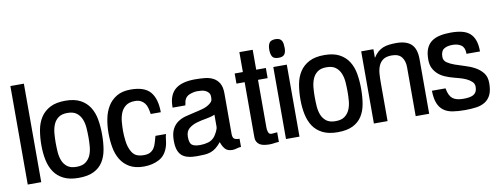

<svg xmlns="http://www.w3.org/2000/svg" viewBox="-55 -867 2974 1149"><g transform="rotate(-10 1432.0 -292.5)"><path d="M121.1 0H39.1V-598.6H121.1Z M529.3 -217.8Q529.3 -168.9 522 -126.5Q514.6 -84 494.6 -52.7Q474.6 -21.5 439 -3.9Q403.3 13.7 346.7 13.7Q292 13.7 255.9 -4.4Q219.7 -22.5 198.7 -53.7Q177.7 -85 168.9 -127Q160.2 -168.9 160.2 -216.8Q160.2 -265.6 168 -309.1Q175.8 -352.5 196.8 -384.8Q217.8 -417 253.9 -436Q290 -455.1 346.7 -455.1Q402.3 -455.1 438 -436Q473.6 -417 494.1 -384.3Q514.6 -351.6 522 -308.6Q529.3 -265.6 529.3 -217.8ZM446.3 -213.9Q446.3 -241.2 444.3 -271Q442.4 -300.8 432.6 -325.2Q422.9 -349.6 402.8 -365.2Q382.8 -380.9 346.7 -380.9Q311.5 -380.9 291.5 -365.7Q271.5 -350.6 261.7 -326.7Q252 -302.7 249.5 -273.9Q247.1 -245.1 247.1 -217.8Q247.1 -190.4 249 -161.6Q251 -132.8 260.3 -108.9Q269.5 -85 289.6 -69.3Q309.6 -53.7 345.7 -53.7Q380.9 -53.7 400.9 -68.4Q420.9 -83 431.2 -106.4Q441.4 -129.9 443.8 -158.2Q446.3 -186.5 446.3 -213.9Z M906.2 -154.3Q901.4 -136.7 899.9 -119.1Q898.4 -101.6 893.6 -84Q877.9 -29.3 836.9 -7.3Q795.9 14.6 743.2 14.6Q690.4 14.6 656.2 -5.4Q622.1 -25.4 602.5 -58.1Q583 -90.8 575.7 -132.8Q568.4 -174.8 568.4 -219.7Q568.4 -263.7 576.7 -305.7Q585 -347.7 605 -380.4Q625 -413.1 658.7 -433.1Q692.4 -453.1 744.1 -453.1Q828.1 -453.1 863.3 -411.1Q898.4 -369.1 898.4 -288.1H836.9V-290Q834 -308.6 829.6 -325.2Q825.2 -341.8 815.9 -354Q806.6 -366.2 792.5 -373.5Q778.3 -380.9 756.8 -380.9Q721.7 -380.9 701.2 -365.2Q680.7 -349.6 670.9 -325.2Q661.1 -300.8 658.7 -272Q656.2 -243.2 656.2 -215.8Q656.2 -189.5 660.2 -156.7Q664.1 -124 675.8 -99.6Q688.5 -72.3 707 -62.5Q725.6 -52.7 754.9 -52.7Q779.3 -52.7 793.9 -61Q808.6 -69.3 817.4 -83Q826.2 -96.7 831.1 -114.7Q835.9 -132.8 841.8 -152.3Q841.8 -153.3 842.8 -154.3Z M1335 0Q1321.3 0 1308.1 4.4Q1294.9 8.8 1281.2 8.8Q1252 8.8 1237.3 -8.3Q1222.7 -25.4 1214.8 -50.8Q1198.2 -30.3 1182.6 -18.1Q1167 -5.9 1149.9 0Q1132.8 5.9 1112.8 7.3Q1092.8 8.8 1067.4 8.8Q1035.2 8.8 1012.2 2.9Q989.3 -2.9 974.6 -16.1Q960 -29.3 952.6 -51.3Q945.3 -73.2 945.3 -106.4Q945.3 -149.4 958.5 -175.3Q971.7 -201.2 992.7 -215.8Q1013.7 -230.5 1040.5 -237.8Q1067.4 -245.1 1095.2 -251Q1123 -256.8 1148.9 -264.2Q1174.8 -271.5 1194.3 -287.1Q1206.1 -296.9 1208.5 -304.2Q1210.9 -311.5 1210.9 -326.2Q1210.9 -341.8 1203.6 -351.1Q1196.3 -360.4 1185.5 -365.7Q1174.8 -371.1 1161.6 -372.6Q1148.4 -374 1135.7 -374Q1113.3 -374 1088.9 -364.7Q1064.5 -355.5 1056.6 -332Q1053.7 -324.2 1053.2 -317.4Q1052.7 -310.5 1049.8 -302.7H972.7V-305.7Q972.7 -344.7 983.9 -372.1Q995.1 -399.4 1016.1 -415.5Q1037.1 -431.6 1066.9 -439Q1096.7 -446.3 1132.8 -446.3Q1165 -446.3 1193.8 -443.4Q1222.7 -440.4 1244.6 -428.7Q1266.6 -417 1279.8 -394.5Q1293 -372.1 1293 -333V-86.9Q1293 -63.5 1303.2 -56.6Q1313.5 -49.8 1335 -49.8ZM1211.9 -146.5V-217.8Q1190.4 -208 1159.7 -203.1Q1128.9 -198.2 1100.6 -189.9Q1072.3 -181.6 1052.2 -164.6Q1032.2 -147.5 1032.2 -114.3Q1032.2 -77.1 1046.9 -65.4Q1061.5 -53.7 1096.7 -53.7Q1122.1 -53.7 1146 -60.5Q1169.9 -67.4 1186.5 -87.9Q1194.3 -98.6 1203.1 -115.7Q1211.9 -132.8 1211.9 -146.5Z M1563.5 9.8Q1549.8 9.8 1535.2 12.2Q1520.5 14.6 1506.8 14.6Q1490.2 14.6 1475.1 12.2Q1460 9.8 1448.7 3.4Q1437.5 -2.9 1430.7 -14.6Q1423.8 -26.4 1423.8 -45.9V-377.9H1374V-439.5H1423.8V-560.5H1504.9V-439.5H1563.5V-377.9H1504.9V-85.9Q1504.9 -74.2 1509.3 -60.1Q1513.7 -45.9 1529.3 -45.9Q1538.1 -45.9 1546.4 -47.4Q1554.7 -48.8 1563.5 -48.8Z M1695.3 -537.1Q1695.3 -512.7 1685.5 -499.5Q1675.8 -486.3 1650.4 -486.3Q1620.1 -486.3 1611.3 -502Q1602.5 -517.6 1602.5 -543.9Q1602.5 -570.3 1612.3 -585Q1622.1 -599.6 1650.4 -599.6Q1665 -599.6 1674.3 -594.7Q1683.6 -589.8 1688 -581.1Q1692.4 -572.3 1693.8 -561Q1695.3 -549.8 1695.3 -537.1ZM1690.4 0H1608.4V-437.5H1690.4Z M2103.5 -217.8Q2103.5 -168.9 2096.2 -126.5Q2088.9 -84 2068.8 -52.7Q2048.8 -21.5 2013.2 -3.9Q1977.5 13.7 1920.9 13.7Q1866.2 13.7 1830.1 -4.4Q1793.9 -22.5 1772.9 -53.7Q1752 -85 1743.2 -127Q1734.4 -168.9 1734.4 -216.8Q1734.4 -265.6 1742.2 -309.1Q1750 -352.5 1771 -384.8Q1792 -417 1828.1 -436Q1864.3 -455.1 1920.9 -455.1Q1976.6 -455.1 2012.2 -436Q2047.9 -417 2068.4 -384.3Q2088.9 -351.6 2096.2 -308.6Q2103.5 -265.6 2103.5 -217.8ZM2020.5 -213.9Q2020.5 -241.2 2018.6 -271Q2016.6 -300.8 2006.8 -325.2Q1997.1 -349.6 1977.1 -365.2Q1957 -380.9 1920.9 -380.9Q1885.7 -380.9 1865.7 -365.7Q1845.7 -350.6 1835.9 -326.7Q1826.2 -302.7 1823.7 -273.9Q1821.3 -245.1 1821.3 -217.8Q1821.3 -190.4 1823.2 -161.6Q1825.2 -132.8 1834.5 -108.9Q1843.8 -85 1863.8 -69.3Q1883.8 -53.7 1919.9 -53.7Q1955.1 -53.7 1975.1 -68.4Q1995.1 -83 2005.4 -106.4Q2015.6 -129.9 2018.1 -158.2Q2020.5 -186.5 2020.5 -213.9Z M2478.5 0H2396.5V-296.9Q2396.5 -335.9 2377.9 -359.4Q2359.4 -382.8 2318.4 -382.8Q2284.2 -382.8 2265.6 -369.6Q2247.1 -356.4 2238.3 -335.4Q2229.5 -314.5 2227.5 -288.6Q2225.6 -262.7 2225.6 -236.3V0H2142.6V-438.5H2216.8V-385.7Q2230.5 -407.2 2245.1 -419.9Q2259.8 -432.6 2276.9 -439.5Q2293.9 -446.3 2314 -448.7Q2334 -451.2 2357.4 -451.2Q2418.9 -451.2 2448.7 -422.9Q2478.5 -394.5 2478.5 -332Z M2864.3 -119.1Q2864.3 -75.2 2852.1 -48.8Q2839.8 -22.5 2816.9 -7.8Q2793.9 6.8 2762.7 11.2Q2731.4 15.6 2693.4 15.6Q2651.4 15.6 2619.1 10.3Q2586.9 4.9 2564.9 -11.2Q2543 -27.3 2531.2 -56.2Q2519.5 -85 2518.6 -130.9L2517.6 -132.8H2601.6V-130.9Q2609.4 -86.9 2630.9 -69.8Q2652.3 -52.7 2696.3 -52.7Q2712.9 -52.7 2728 -54.7Q2743.2 -56.6 2754.9 -62.5Q2766.6 -68.4 2773.4 -80.1Q2780.3 -91.8 2780.3 -112.3Q2780.3 -129.9 2766.6 -142.6Q2752.9 -155.3 2733.9 -164.1Q2714.8 -172.9 2694.3 -178.2Q2673.8 -183.6 2660.2 -187.5Q2633.8 -194.3 2609.9 -204.6Q2585.9 -214.8 2568.4 -230.5Q2550.8 -246.1 2540 -267.6Q2529.3 -289.1 2529.3 -320.3Q2529.3 -360.4 2540.5 -386.7Q2551.8 -413.1 2572.8 -428.2Q2593.8 -443.4 2623.5 -449.7Q2653.3 -456.1 2689.5 -456.1Q2727.5 -456.1 2756.3 -449.2Q2785.2 -442.4 2804.2 -425.8Q2823.2 -409.2 2833 -382.3Q2842.8 -355.5 2842.8 -314.5H2760.7V-316.4Q2760.7 -352.5 2740.2 -367.2Q2719.7 -381.8 2686.5 -381.8Q2654.3 -381.8 2634.8 -369.1Q2615.2 -356.4 2615.2 -321.3Q2615.2 -298.8 2633.8 -286.1Q2652.3 -273.4 2679.7 -263.7Q2707 -253.9 2739.7 -244.1Q2772.5 -234.4 2799.8 -219.2Q2827.1 -204.1 2845.7 -180.7Q2864.3 -157.2 2864.3 -119.1Z"/></g></svg>

Font: RIT TN Joy
Style: Bold
Weight: 700
Designer: Hussain K H
Foundry: Rachana Institute of Typography
Version: 1.6.2